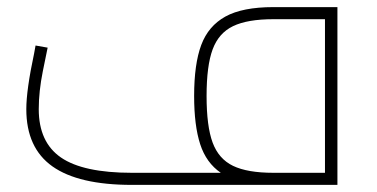

<svg xmlns="http://www.w3.org/2000/svg" viewBox="-20 -520 1059 540"><path d="M929 -500V0H351Q201 0 127.5 -52Q54 -104 54 -213Q54 -267 76 -370L80 -392L114 -386Q112 -377 100.5 -320Q89 -263 89 -213Q89 -120 151.5 -77Q214 -34 351 -34H601Q560 -62 543 -114.5Q526 -167 526 -250Q526 -340 546 -393.5Q566 -447 614 -473.5Q662 -500 749 -500ZM894 -34V-466H749Q676 -466 635.5 -446.5Q595 -427 578 -381Q561 -335 561 -250Q561 -165 578 -119Q595 -73 635.5 -53.5Q676 -34 749 -34Z"/></svg>

Font: Cairo ExtraLight
Style: Regular
Weight: 275
Designer: Mohamed Gaber, Accademia di Belle Arti di Urbino and others
Foundry: Kief Type Foundry, Accademia di Belle Arti di Urbino and others
Version: Version 3.011